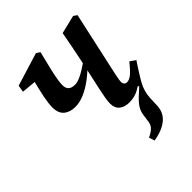

<svg xmlns="http://www.w3.org/2000/svg" viewBox="-208 -617 975 975"><g transform="rotate(-45 279.5 -129.0)"><path d="M330 241 321 210Q344 200 358.5 186.5Q373 173 376 151L381 115Q383 98 388 84.5Q393 71 403 57.5Q413 44 429.5 28Q446 12 470 -9L457 -22L525 -110L553 -113Q536 -86 520.5 -62Q505 -38 493 -16.5Q481 5 474.5 26.5Q468 48 467 72L465 122Q464 172 428.5 201.5Q393 231 330 241ZM167 -164Q129 -164 105.5 -183.5Q82 -203 82 -245Q82 -259 84 -275.5Q86 -292 90 -313Q94 -334 100.5 -360.5Q107 -387 115 -420L150 -396L33 -407L39 -444L218 -499L238 -486Q222 -422 213 -383Q204 -344 201 -322.5Q198 -301 198 -289Q198 -267 209.5 -256Q221 -245 245 -245Q260 -245 278.5 -252.5Q297 -260 319.5 -274Q342 -288 369 -307L386 -281H370Q338 -247 303 -220.5Q268 -194 233.5 -179Q199 -164 167 -164ZM377 14Q343 14 323 -2.5Q303 -19 303 -51Q303 -67 306.5 -88.5Q310 -110 316 -137L352 -302Q361 -345 369.5 -388Q378 -431 386 -475L485 -499L504 -486L429 -145Q425 -127 422.5 -112.5Q420 -98 420 -89Q420 -79 426 -73Q432 -67 441 -67Q458 -67 477 -83Q496 -99 524 -134L554 -113Q533 -81 506.5 -52Q480 -23 448.5 -4.5Q417 14 377 14Z"/></g></svg>

Font: Source Serif 4 18pt SemiBold
Style: Italic
Weight: 600
Italic angle: -12°
Designer: Frank Grießhammer
Foundry: Adobe Systems Incorporated
Version: Version 4.004;hotconv 1.0.116;makeotfexe 2.5.65601